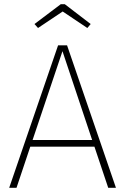

<svg xmlns="http://www.w3.org/2000/svg" viewBox="-20 -899 599 919"><path d="M432 -197H125L59 0H24L258 -682H301L535 0H498ZM421 -229 279 -654 136 -229ZM145 -784 271 -879H290L414 -784L398 -765L280 -844L162 -765Z"/></svg>

Font: FiraGO UltraLight
Style: Regular
Weight: 200
Designer: bBox Type
Foundry: bBox Type GmbH
Version: Version 1.001